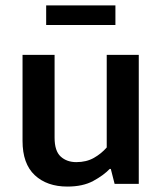

<svg xmlns="http://www.w3.org/2000/svg" viewBox="-20 -677 594 707"><path d="M373 -475H491V0H402L388 -55H384Q361 -31 323 -10.5Q285 10 228 10Q153 10 108 -32Q63 -74 63 -158V-475H181V-170Q181 -121 203.5 -100.5Q226 -80 261 -80Q298 -80 325.5 -95.5Q353 -111 373 -134ZM405 -657V-585H150V-657Z"/></svg>

Font: Mukta Malar SemiBold
Style: Regular
Weight: 600
Designer: Aadarsh Rajan, Girish Dalvi, Yashodeep Gholap
Foundry: Ek Type
Version: Version 2.538;PS 1.000;hotconv 16.6.51;makeotf.lib2.5.65220;